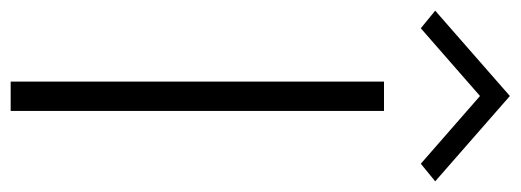

<svg xmlns="http://www.w3.org/2000/svg" viewBox="-379 -648 976 360"><g transform="rotate(90 109.0 -468.0)"><path d="M82 -700V0H137V-700ZM109 -880 236 -769 269 -796 109 -936 -51 -796 -18 -769Z"/></g></svg>

Font: Jost Light
Style: Regular
Weight: 300
Version: Version 3.710